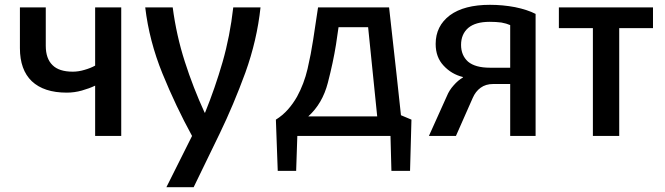

<svg xmlns="http://www.w3.org/2000/svg" viewBox="-20 -570 2787 805"><path d="M488.3 0Q488.3 -134.8 488.3 -539.1Q460.9 -539.1 378.9 -539.1Q378.9 -477.5 378.9 -294.9Q359.4 -284.2 335 -277.3Q309.6 -269.5 285.2 -269.5Q227.5 -269.5 200.2 -296.9Q171.9 -324.2 171.9 -377.9Q171.9 -431.6 171.9 -539.1Q144.5 -539.1 63.5 -539.1Q63.5 -496.1 63.5 -368.2Q63.5 -277.3 113.3 -229.5Q164.1 -181.6 259.8 -181.6Q292 -181.6 323.2 -190.4Q354.5 -199.2 378.9 -210.9Q378.9 -140.6 378.9 0Q406.2 0 488.3 0Z M1072.3 -539.1Q1043.9 -539.1 958 -539.1Q944.3 -418 913.1 -309.6Q881.8 -201.2 839.8 -97.7Q838.9 -97.7 837.9 -97.7Q790 -202.1 754.9 -311.5Q719.7 -420.9 704.1 -539.1Q665 -539.1 588.9 -539.1Q605.5 -398.4 661.1 -261.7Q716.8 -125 785.2 0Q749 71.3 677.7 214.8Q706.1 214.8 792 214.8Q819.3 158.2 901.4 -10.7Q959 -129.9 1008.8 -265.6Q1057.6 -401.4 1072.3 -539.1Z M1705.1 -68.4Q1694.3 -72.3 1661.1 -86.9Q1649.4 -200.2 1611.3 -539.1Q1537.1 -539.1 1313.5 -539.1Q1308.6 -504.9 1293 -403.3Q1284.2 -344.7 1269.5 -281.2Q1254.9 -218.8 1225.6 -165Q1209 -135.7 1187.5 -111.3Q1165 -85.9 1136.7 -68.4Q1138.7 2.9 1144.5 146.5Q1164.1 146.5 1221.7 146.5Q1222.7 109.4 1226.6 0Q1324.2 0 1617.2 0Q1618.2 36.1 1621.1 146.5Q1640.6 146.5 1699.2 146.5Q1701.2 92.8 1705.1 -68.4ZM1561.5 -82Q1489.3 -82 1272.5 -82Q1332 -135.7 1354.5 -222.7Q1377 -309.6 1388.7 -382.8Q1392.6 -407.2 1399.4 -456.1Q1430.7 -456.1 1523.4 -456.1Q1533.2 -362.3 1561.5 -82Z M2225.6 0Q2225.6 -127.9 2225.6 -511.7Q2191.4 -529.3 2139.6 -540Q2087.9 -549.8 2034.2 -549.8Q1925.8 -549.8 1866.2 -505.9Q1806.6 -460.9 1806.6 -385.7Q1806.6 -330.1 1839.8 -294.9Q1873 -258.8 1920.9 -247.1Q1920.9 -246.1 1920.9 -245.1Q1900.4 -233.4 1881.8 -211.9Q1863.3 -191.4 1853.5 -167Q1828.1 -111.3 1778.3 0Q1806.6 0 1891.6 0Q1909.2 -40 1961.9 -159.2Q1973.6 -186.5 1995.1 -202.1Q2016.6 -217.8 2047.9 -217.8Q2071.3 -217.8 2119.1 -217.8Q2119.1 -163.1 2119.1 0Q2145.5 0 2225.6 0ZM2119.1 -286.1Q2097.7 -286.1 2034.2 -286.1Q1972.7 -286.1 1942.4 -311.5Q1913.1 -337.9 1913.1 -381.8Q1913.1 -426.8 1943.4 -453.1Q1973.6 -478.5 2033.2 -478.5Q2059.6 -478.5 2082 -475.6Q2103.5 -471.7 2119.1 -464.8Q2119.1 -405.3 2119.1 -286.1Z M2717.8 -452.1Q2717.8 -473.6 2717.8 -539.1Q2619.1 -539.1 2323.2 -539.1Q2323.2 -517.6 2323.2 -452.1Q2358.4 -452.1 2465.8 -452.1Q2465.8 -338.9 2465.8 0Q2493.2 0 2576.2 0Q2576.2 -113.3 2576.2 -452.1Q2611.3 -452.1 2717.8 -452.1Z"/></svg>

Font: DaxlinePro-Medium
Style: Medium
Weight: 400
Designer: Hans Reichel
Version: Version 7.502; 2006